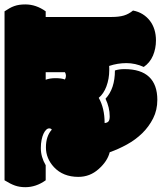

<svg xmlns="http://www.w3.org/2000/svg" viewBox="10 -734 700 829"><g transform="rotate(-90 359.5 -320.0)"><path d="M430.2 -389.2Q437.5 -384.8 446.3 -384.8Q454.6 -384.8 461.9 -389.2V-472.2H429.2Q436 -454.6 436 -429.7Q436 -403.8 430.2 -389.2ZM347.2 -213.9Q390.6 -173.3 469.2 -173.3Q475.1 -155.8 475.1 -132.3Q475.1 -61 441.4 -25.6Q407.7 9.8 342.3 9.8Q298.3 9.8 262.5 -8.3Q226.6 -26.4 198.2 -55.4Q169.9 -84.5 149.7 -121.3Q129.4 -158.2 116.2 -195.8Q77.1 -205.6 43.5 -243.7Q9.8 -281.2 9.8 -331.1Q9.8 -397 51.8 -436.5Q89.4 -471.2 137.2 -471.2Q185.5 -471.2 213.9 -445.8Q219.2 -449.7 219.2 -457Q219.2 -463.9 213.1 -470.2Q207 -476.6 196 -481.7Q185.1 -486.8 169.2 -490Q153.3 -493.2 134.3 -493.2Q95.7 -493.2 60.1 -472.2H-4.9Q-34.7 -513.7 -34.7 -560.1Q-34.7 -585 -27.6 -605Q-20.5 -625 -4.9 -649.9H724.6Q732.4 -638.2 738 -628.2Q743.7 -618.2 747.3 -607.7Q751 -597.2 752.7 -585.7Q754.4 -574.2 754.4 -560.1Q754.4 -513.7 724.6 -472.2H700.2V-188Q700.2 -155.8 706.5 -134.5Q712.9 -113.3 728 -95.2Q723.6 -71.8 712.2 -53.5Q700.7 -35.2 683.8 -22.2Q667 -9.3 645.5 -2.7Q624 3.9 599.1 3.9Q564 3.9 533.4 -9Q502.9 -22 484.4 -48.8Q501 -85.4 501 -123.5Q501 -161.6 488.8 -198.2Q487.3 -197.8 479 -197.8H470.2Q452.1 -197.8 434.3 -200.9Q416.5 -204.1 400.6 -210Q384.8 -215.8 372.1 -224.4Q359.4 -232.9 351.1 -243.2Q306.6 -217.8 242.2 -217.8Q243.2 -206.1 249.5 -200.9Q255.9 -195.8 271 -195.8Q309.1 -195.8 347.2 -213.9Z"/></g></svg>

Font: Modak sl
Style: Regular
Weight: 400
Designer: Sarang Kulkarni, Maithili Shingre, Noopur Datye
Foundry: Ek Type
Version: Version 1.036;PS Version 1.000;hotconv 1.0.79;makeotf.lib2.5